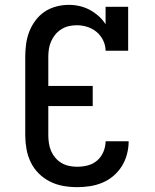

<svg xmlns="http://www.w3.org/2000/svg" viewBox="-20 -763 640 791"><path d="M298 8Q269 8 240.5 3Q212 -2 186 -15Q160 -28 139.5 -48.5Q119 -69 106.5 -95Q94 -121 89 -149.5Q84 -178 84 -206V-529Q84 -555 87.5 -581.5Q91 -608 100.5 -632.5Q110 -657 126 -678.5Q142 -700 163.5 -714.5Q185 -729 211 -736Q237 -743 263 -743Q286 -743 308 -738Q330 -733 349.5 -722.5Q369 -712 386 -697Q403 -682 415 -663V-735H508V-554H415Q415 -576 405 -596.5Q395 -617 378.5 -631Q362 -645 340.5 -652Q319 -659 297 -659Q280 -659 264 -655.5Q248 -652 233.5 -643Q219 -634 208.5 -621.5Q198 -609 191 -593.5Q184 -578 181.5 -561.5Q179 -545 179 -529V-409H362V-326H179V-206Q179 -190 181.5 -173Q184 -156 190.5 -141Q197 -126 208 -113Q219 -100 233.5 -91.5Q248 -83 264.5 -79.5Q281 -76 298 -76Q320 -76 341.5 -81.5Q363 -87 380 -101.5Q397 -116 406 -137.5Q415 -159 415 -181H510V-180Q510 -154 503 -127.5Q496 -101 482 -78.5Q468 -56 447.5 -38.5Q427 -21 402 -10.5Q377 0 350.5 4Q324 8 298 8Z"/></svg>

Font: Iosevka Etoile Medium
Style: Regular
Weight: 500
Designer: Belleve Invis
Foundry: Belleve Invis
Version: Version 22.1.2; ttfautohint (v1.8.4)